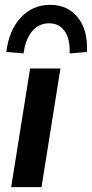

<svg xmlns="http://www.w3.org/2000/svg" viewBox="-20 -771 379 791"><path d="M26 0 104 -489H229L151 0ZM77 -551 6 -557Q17 -646 65.5 -698.5Q114 -751 187 -751Q259 -751 301 -698.5Q343 -646 338 -557L267 -551Q269 -610 246.5 -642.5Q224 -675 182 -675Q140 -675 112.5 -642.5Q85 -610 77 -551Z"/></svg>

Font: Nunito Sans
Style: Bold Italic
Weight: 700
Italic angle: -9°
Designer: Vernon Adams
Foundry: Vernon Adams
Version: Version 3.006; ttfautohint (v1.8.3)